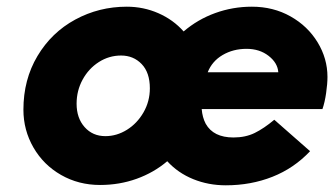

<svg xmlns="http://www.w3.org/2000/svg" viewBox="-20 -541 999 574"><path d="M944 -215H583Q585 -190 595 -171Q618 -130 678 -130Q714 -130 741.5 -143.5Q769 -157 800 -183L907 -89Q859 -38 794.5 -12.5Q730 13 655 13Q603 13 557.5 -5.5Q512 -24 480 -59Q440 -25 388.5 -6.5Q337 12 279 12Q215 12 162.5 -18Q110 -48 80 -100Q50 -152 50 -213Q50 -303 92 -373.5Q134 -444 205 -482.5Q276 -521 359 -521Q409 -521 453.5 -501.5Q498 -482 529 -447Q571 -483 623.5 -502Q676 -521 733 -521Q797 -521 848.5 -492Q900 -463 929.5 -414.5Q959 -366 959 -311Q959 -291 955 -263Q951 -235 944 -215ZM812 -325Q810 -353 783 -374Q756 -395 717 -395Q677 -395 645.5 -376.5Q614 -358 601 -325ZM428 -277Q428 -324 403.5 -349.5Q379 -375 342 -375Q306 -375 275.5 -355.5Q245 -336 227 -303Q209 -270 209 -231Q209 -188 233 -161Q257 -134 295 -134Q329 -134 359.5 -153Q390 -172 409 -205Q428 -238 428 -277Z"/></svg>

Font: Arvo
Style: Bold Italic
Weight: 700
Italic angle: -13°
Designer: Anton Koovit (Cyrillic Expansion: Cyreal)
Foundry: Anton Koovit, Yassin Baggar
Version: Version 3.000